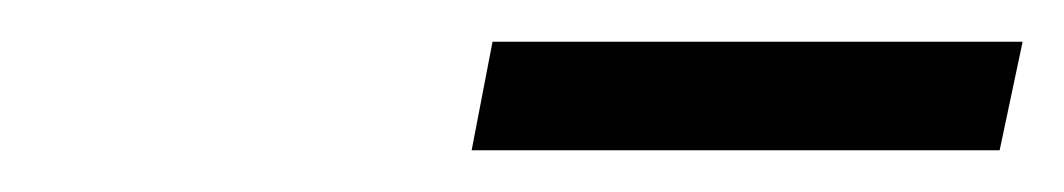

<svg xmlns="http://www.w3.org/2000/svg" viewBox="-20 -709 510 92"><path d="M206 -637 216 -689H470L459 -637Z"/></svg>

Font: PTSerifItalic
Style: Italic
Weight: 400
Italic angle: -12°
Designer: A.Korolkova, O.Umpeleva, V.Yefimov
Foundry: ParaType Ltd
Version: Version 1.000W OFL